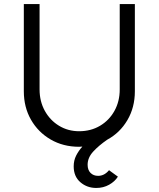

<svg xmlns="http://www.w3.org/2000/svg" viewBox="-20 -720 787 951"><path d="M372 7Q293 7 231 -29Q169 -65 133.5 -127Q98 -189 98 -268V-700H176V-277Q176 -218 202 -171Q228 -124 272.5 -97Q317 -70 372 -70Q430 -70 475.5 -97Q521 -124 547 -171Q573 -218 573 -277V-700H648V-268Q648 -188 611 -125Q574 -62 511 -28Q469 1 441.5 31Q414 61 414 96Q414 122 428.5 136.5Q443 151 466 151Q497 151 520 123L564 155Q549 179 520.5 195Q492 211 457 211Q411 211 378 182.5Q345 154 345 104Q345 75 357 51Q369 27 388 6Q380 7 372 7Z"/></svg>

Font: Lexend Deca Light
Style: Regular
Weight: 300
Designer: Bonnie Shaver-Troup, Thomas Jockin
Foundry: Lexend
Version: Version 1.008; ttfautohint (v1.8.4.7-5d5b)